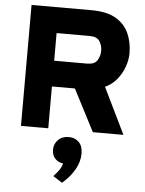

<svg xmlns="http://www.w3.org/2000/svg" viewBox="-64 -751 834 1107"><g transform="rotate(5 353.0 -197.0)"><path d="M73 0V-700H420Q509.5 -700 562 -668.8Q614.5 -637.5 637.2 -585.5Q660 -533.5 660 -472Q660 -433.5 645.5 -392.8Q631 -352 603.2 -318.2Q575.5 -284.5 536 -267L666 0H489L364 -242H231V0ZM231 -391H422Q464 -391 480 -415.5Q496 -440 496 -472Q496 -502 480.5 -526.5Q465 -551 422 -551H231ZM337 306 284 272Q305 249.5 316.5 232.8Q328 216 334 195Q309.5 192.5 289.2 173.8Q269 155 269 120Q269 87 292 63.5Q315 40 354 40Q389.5 40 412.2 62.8Q435 85.5 435 129Q435 175.5 408.5 222Q382 268.5 337 306Z"/></g></svg>

Font: Overpass Black
Style: Regular
Weight: 900
Designer: Delve Withrington, Dave Bailey, Thomas Jockin
Foundry: Delve Fonts LLC
Version: Version 4.000; ttfautohint (v1.8.3)